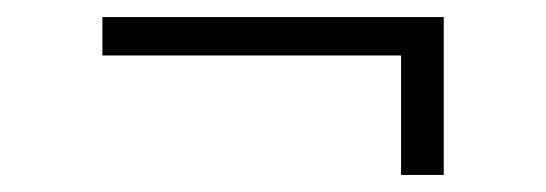

<svg xmlns="http://www.w3.org/2000/svg" viewBox="-20 -399 640 225"><path d="M450 -194V-334H100V-379H500V-194Z"/></svg>

Font: JetBrains Mono NL Thin
Style: Regular
Weight: 100
Monospace: yes
Designer: Philipp Nurullin, Konstantin Bulenkov
Foundry: JetBrains
Version: Version 2.305; ttfautohint (v1.8.4.7-5d5b)